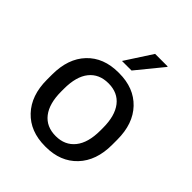

<svg xmlns="http://www.w3.org/2000/svg" viewBox="-202 -844 979 979"><g transform="rotate(45 287.0 -355.0)"><path d="M349 -720H439L440 -717L324 -575H255ZM285 10Q178 10 115 -56.5Q52 -123 52 -237V-274Q52 -389 114.5 -455Q177 -521 284 -521H289Q396 -521 459 -455Q522 -389 522 -274V-237Q522 -123 459 -56.5Q396 10 290 10ZM287 -65Q353 -65 390.5 -111.5Q428 -158 428 -246V-265Q428 -352 391.5 -399Q355 -446 287 -446Q220 -446 183 -400Q146 -354 146 -265V-246Q146 -159 182.5 -112Q219 -65 287 -65Z"/></g></svg>

Font: Chivo
Style: Regular
Weight: 400
Designer: Hector Gatti
Foundry: Omnibus-Type
Version: Version 1.007;PS 001.007;hotconv 1.0.88;makeotf.lib2.5.64775